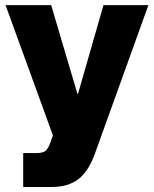

<svg xmlns="http://www.w3.org/2000/svg" viewBox="-20 -536 609 760"><path d="M185.1 204.1H71.8V69.8H126Q153.3 69.8 163.8 57.6Q174.3 45.4 182.6 19L189.5 0L2 -515.6H182.6L286.6 -164.1H288.6L389.6 -515.6H567.4L356 71.3Q330.6 142.1 290.3 173.1Q250 204.1 185.1 204.1Z"/></svg>

Font: Inter Display Extra Bold
Style: Regular
Weight: 800
Designer: Rasmus Andersson
Foundry: rsms
Version: Version 4.000;git-4fc901f